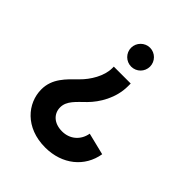

<svg xmlns="http://www.w3.org/2000/svg" viewBox="-211 -668 1004 1004"><g transform="rotate(45 291.5 -165.5)"><path d="M293 213C419 213 511 137 529 27L407 -3C397 54 353 91 296 91C234 91 200 54 200 9C200 -39 240 -70 281 -111C326 -156 373 -232 373 -320V-340H248V-328C248 -270 209 -206 168 -166C118 -117 64 -68 64 12C64 114 146 213 293 213ZM242 -474C242 -435 274 -404 312 -404C351 -404 382 -435 382 -474C382 -512 351 -544 312 -544C274 -544 242 -512 242 -474Z"/></g></svg>

Font: Mluvka
Style: Bold
Weight: 700
Designer: Modified by Jiří Krblich, Original typeface by Gumpita Rahayu
Foundry: Gumpita Rahayu & Jiří Krblich
Version: Version 2.000;Glyphs 3.1.1 (3134)